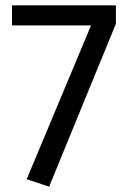

<svg xmlns="http://www.w3.org/2000/svg" viewBox="-20 -689 484 719"><path d="M414 -669H25V-594H321L80 -18L164 10L414 -600Z"/></svg>

Font: FSans
Style: Regular
Weight: 400
Designer: Carrois Corporate & Edenspiekermann AG
Foundry: Carrois Corporate GbR & Edenspiekermann AG
Version: Version 4.106;PS 004.106;hotconv 1.0.70;makeotf.lib2.5.58329